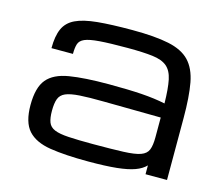

<svg xmlns="http://www.w3.org/2000/svg" viewBox="-87 -686 936 810"><g transform="rotate(15 381.0 -281.0)"><path d="M359.4 10.7Q258.3 10.7 192.6 0.2Q127 -10.3 95 -45.9Q63 -81.5 63 -156.7Q63 -233.4 93 -269.3Q123 -305.2 188.2 -315.9Q253.4 -326.7 359.4 -326.7Q445.3 -326.7 503.4 -322.8Q561.5 -318.8 607.4 -309.1Q606.4 -374 598.6 -411.4Q590.8 -448.7 569.3 -466.8Q547.9 -484.9 506.6 -490Q465.3 -495.1 397 -495.1Q318.8 -495.1 274.7 -491.7Q230.5 -488.3 210.4 -479.5Q190.4 -470.7 185.3 -454.1Q180.2 -437.5 180.2 -411.1H86.4Q86.4 -463.9 100.8 -496.1Q115.2 -528.3 149.9 -544.9Q184.6 -561.5 244.9 -567.4Q305.2 -573.2 397 -573.2Q495.6 -573.2 555.9 -560.5Q616.2 -547.9 647.7 -514.9Q679.2 -481.9 690.2 -422.9Q701.2 -363.8 701.2 -270.5V0H607.4V-38.6Q590.8 -21 561.5 -10.3Q532.2 0.5 483.6 5.6Q435.1 10.7 359.4 10.7ZM359.4 -65.4Q442.9 -65.4 492.7 -67.4Q542.5 -69.3 567.1 -78.1Q591.8 -86.9 599.6 -106.4Q607.4 -126 607.4 -161.1V-247.6L359.4 -250.5Q293.5 -251.5 253.2 -248.8Q212.9 -246.1 191.9 -237.1Q170.9 -228 163.8 -208.7Q156.7 -189.5 156.7 -156.7Q156.7 -125 163.8 -106.4Q170.9 -87.9 191.9 -79.1Q212.9 -70.3 253.2 -67.9Q293.5 -65.4 359.4 -65.4Z"/></g></svg>

Font: Michroma
Style: Regular
Weight: 400
Designer: Vernon Adams
Foundry: Vernon Adams
Version: Version 1.100; ttfautohint (v1.8.4.7-5d5b);gftools[0.9.29]